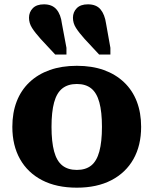

<svg xmlns="http://www.w3.org/2000/svg" viewBox="-20 -855 709 887"><path d="M470 -746 490 -634V-603H438L371 -675Q345 -704 331 -726Q317 -748 317 -773Q317 -799 334.5 -817Q352 -835 386 -835Q425 -835 444.5 -811.5Q464 -788 470 -746ZM266 -746 287 -634V-603H235L168 -675Q142 -704 128 -726Q114 -748 114 -773Q114 -799 131.5 -817Q149 -835 183 -835Q221 -835 241 -811.5Q261 -788 266 -746ZM632 -269Q632 -183 596.5 -120Q561 -57 494.5 -22.5Q428 12 335 12Q241 12 174.5 -22.5Q108 -57 72.5 -120Q37 -183 37 -269Q37 -334 57 -386Q77 -438 116 -475Q155 -512 210 -531.5Q265 -551 335 -551Q405 -551 459.5 -531.5Q514 -512 553 -475Q592 -438 612 -386Q632 -334 632 -269ZM218 -269Q218 -200 230 -155.5Q242 -111 268 -90.5Q294 -70 335 -70Q376 -70 401.5 -90.5Q427 -111 439 -155.5Q451 -200 451 -269Q451 -338 439 -382Q427 -426 401.5 -446.5Q376 -467 335 -467Q294 -467 268 -446.5Q242 -426 230 -382Q218 -338 218 -269Z"/></svg>

Font: Roboto Serif
Style: Bold
Weight: 700
Designer: Greg Gazdowicz
Foundry: Commercial Type
Version: Version 1.008